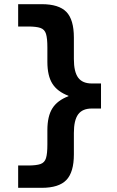

<svg xmlns="http://www.w3.org/2000/svg" viewBox="-20 -790 559 920"><path d="M180 110H67V3H114Q154 3 174 -4Q194 -11 200.5 -32.5Q207 -54 207 -97V-166Q207 -233 231 -271Q255 -309 308 -329V-331Q255 -351 231 -389Q207 -427 207 -494V-563Q207 -606 200.5 -627.5Q194 -649 174 -656Q154 -663 114 -663H67V-770H180Q262 -770 298 -733Q334 -696 334 -610V-507Q334 -446 354.5 -418Q375 -390 420 -390H464V-270H420Q375 -270 354.5 -242Q334 -214 334 -153V-50Q334 35 298 72.5Q262 110 180 110Z"/></svg>

Font: M PLUS 1
Style: Bold
Weight: 700
Designer: Coji Morishita
Foundry: UNDERFOREST DESIGN
Version: Version 1.001